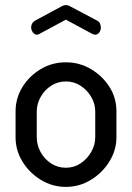

<svg xmlns="http://www.w3.org/2000/svg" viewBox="-20 -724 517 752"><path d="M238 8Q185 8 140 -19.5Q95 -47 68 -91Q41 -135 41 -186V-288Q41 -339 67.5 -382.5Q94 -426 139 -453Q184 -480 238 -480Q291 -480 336 -453.5Q381 -427 408.5 -384Q436 -341 436 -288V-186Q436 -136 408.5 -91.5Q381 -47 336 -19.5Q291 8 238 8ZM238 -67Q270 -67 295.5 -84Q321 -101 337 -128.5Q353 -156 353 -186V-288Q353 -317 337.5 -344Q322 -371 296 -388Q270 -405 238 -405Q206 -405 180 -388Q154 -371 139 -344Q124 -317 124 -288V-186Q124 -156 139 -128.5Q154 -101 180 -84Q206 -67 238 -67ZM125 -588Q116 -588 109 -597Q102 -606 102 -617Q102 -625 106 -632Q110 -639 117 -643L221 -699Q230 -704 238 -704Q247 -704 255 -699L359 -644Q368 -640 371.5 -632Q375 -624 375 -616Q375 -605 368.5 -596.5Q362 -588 352 -588Q350 -588 347.5 -589Q345 -590 342 -591L238 -647L134 -591Q132 -590 129.5 -589Q127 -588 125 -588Z"/></svg>

Font: Dosis Medium
Style: Regular
Weight: 500
Designer: EdgarTolentino, PabloImpallari, IginoMarini
Foundry: EdgarTolentino, PabloImpallari, IginoMarini
Version: Version 3.001; ttfautohint (v1.8.2)